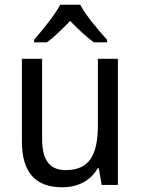

<svg xmlns="http://www.w3.org/2000/svg" viewBox="-20 -786 599 816"><path d="M321 -766H236C213 -722 161 -659 125 -617V-606H179C210 -628 244 -662 278 -697C312 -662 347 -629 379 -606H435V-617C399 -657 344 -721 321 -766ZM481 -536H396V-255C396 -129 361 -63 259 -63C191 -63 159 -106 159 -195V-536H73V-186C73 -56 128 10 245 10C307 10 365 -16 395 -71H400L412 0H481Z"/></svg>

Font: Noto Sans Devanagari SemiCondensed
Style: Regular
Weight: 400
Width: 4
Designer: Jelle Bosma - Monotype Design Team
Foundry: Monotype Imaging Inc.
Version: Version 2.004